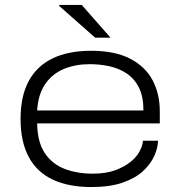

<svg xmlns="http://www.w3.org/2000/svg" viewBox="-20 -743 728 775"><path d="M349 12Q257 12 193 -18Q129 -48 96 -109.5Q63 -171 63 -263Q63 -354 95.5 -415Q128 -476 191.5 -507Q255 -538 348 -538Q445 -538 506.5 -505.5Q568 -473 596.5 -418Q625 -363 625 -294V-245H130Q131 -170 160.5 -125.5Q190 -81 240.5 -61.5Q291 -42 354 -42Q408 -42 445.5 -56Q483 -70 507.5 -90Q532 -110 544 -133Q556 -156 557 -175H618Q617 -145 602.5 -113Q588 -81 557.5 -52.5Q527 -24 475.5 -6Q424 12 349 12ZM130 -297H559Q559 -353 541 -389Q523 -425 492 -446Q461 -467 422 -475.5Q383 -484 342 -484Q285 -484 238.5 -465Q192 -446 163 -404.5Q134 -363 130 -297ZM426 -591H364L219 -719V-723H310Z"/></svg>

Font: Archivo Expanded ExtraLight
Style: Regular
Weight: 250
Width: 7
Designer: Hector Gatti
Foundry: Omnibus-Type
Version: Version 2.001